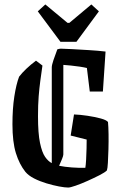

<svg xmlns="http://www.w3.org/2000/svg" viewBox="-20 -834 564 864"><path d="M171 -539Q166 -504 161.5 -471Q157 -438 154 -400Q151 -362 151 -311Q151 -234 160 -191Q169 -148 183 -128Q197 -108 213 -100V-531Q213 -541 220.5 -563.5Q228 -586 238 -612Q248 -615 254 -615Q267 -615 302.5 -613Q338 -611 380 -608.5Q422 -606 455 -602L443 -422H384L371 -528Q359 -531 339.5 -534Q320 -537 299.5 -539Q279 -541 265 -542V-139Q265 -133 259.5 -119.5Q254 -106 246 -88Q270 -83 303.5 -80.5Q337 -78 364 -79Q366 -90 367.5 -115Q369 -140 369.5 -166Q370 -192 370 -206L298 -224L313 -319Q341 -318 374 -313Q407 -308 433 -301Q459 -294 466 -285Q468 -264 468.5 -230.5Q469 -197 468 -162.5Q467 -128 465.5 -101.5Q464 -75 461 -67Q452 -58 427.5 -45.5Q403 -33 374 -20Q345 -7 320.5 1.5Q296 10 287 10Q272 10 245.5 5Q219 0 189 -9Q159 -18 133.5 -31Q108 -44 94 -61Q67 -95 51.5 -145Q36 -195 36 -275Q36 -345 44.5 -400Q53 -455 66 -489Q78 -505 98.5 -524.5Q119 -544 142 -561ZM252 -646 150 -783 184 -814 284 -731H292L391 -814L425 -783L324 -646Z"/></svg>

Font: Grenze Gotisch Medium
Style: Regular
Weight: 500
Designer: Renata Polastri
Foundry: Omnibus-Type
Version: Version 1.001